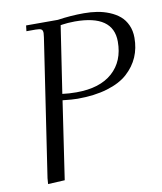

<svg xmlns="http://www.w3.org/2000/svg" viewBox="-81 -777 715 847"><g transform="rotate(-10 276.5 -353.5)"><path d="M65.9 3.9 67.9 -22 160.2 -637.2Q162.1 -650.9 162.1 -655.8Q162.1 -668.5 155.3 -672.6Q148.4 -676.8 129.9 -676.8H88.9L91.8 -702.1H233.9Q293 -710.9 352.1 -710.9Q383.3 -710.9 411.1 -706.5Q439 -702.1 465.6 -691.2Q492.2 -680.2 511.2 -664.1Q530.3 -647.9 541.7 -622.8Q553.2 -597.7 553.2 -565.9Q553.2 -519 536.4 -480Q519.5 -440.9 485.4 -409.9Q451.2 -378.9 393.6 -361.6Q335.9 -344.2 259.8 -344.2Q235.8 -344.2 192.9 -349.1L141.1 0ZM196.8 -377Q226.1 -373 259.8 -373Q364.7 -373 421.4 -423.6Q478 -474.1 478 -562Q478 -682.1 306.2 -682.1Q291.5 -682.1 275.4 -680.9Q259.3 -679.7 251 -678.2L242.2 -676.8Z"/></g></svg>

Font: Dihjauti S
Style: Italic
Weight: 400
Italic angle: -9°
Designer: T. Christopher White
Version: Version 3.0.0